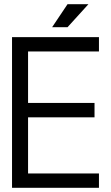

<svg xmlns="http://www.w3.org/2000/svg" viewBox="-20 -890 525 910"><path d="M428 -402H113V-646H449V-714H37V0H449V-68H113V-334H428ZM227 -761H300L399 -870H300Z"/></svg>

Font: Non Bureau Light
Style: Regular
Weight: 300
Designer: Jona Saucedo
Foundry: Non Foundry
Version: Version 1.000;FEAKit 1.0